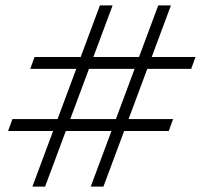

<svg xmlns="http://www.w3.org/2000/svg" viewBox="-20 -692 754 711"><path d="M350 -672H397L147 -1H100ZM566 -672H613L363 -1H316ZM688 -437H92L108 -481H704ZM605 -207H10L26 -251H621Z"/></svg>

Font: Brygada 1918
Style: Regular
Weight: 400
Designer: Mateusz Machalski | Borys Kosmynka | Przemek Hoffer
Foundry: NIEPODLEGLA 2018
Version: Version 3.006